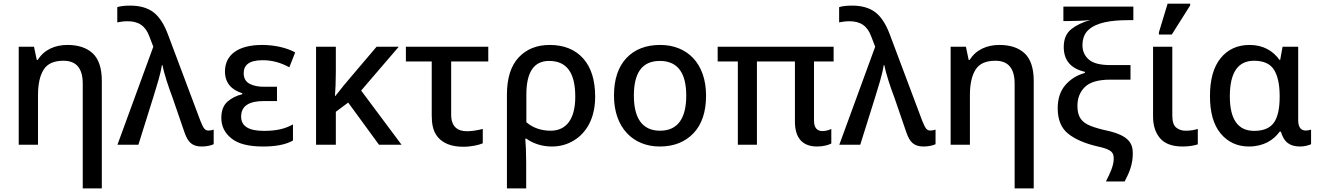

<svg xmlns="http://www.w3.org/2000/svg" viewBox="-20 -796 7256 1056"><path d="M540 240.2V-351.1C540 -420.4 523.4 -470.7 490.7 -502C457.5 -533.2 411.1 -548.8 351.1 -548.8C282.7 -548.8 222.7 -522.9 188 -466.8H182.1L167 -539.1H83V0H189V-272C189 -333 199.2 -380.4 220.2 -413.1C240.7 -445.8 276.9 -461.9 329.1 -461.9C399.9 -461.9 435.1 -419.9 435.1 -335.9V240.2Z M1090.3 9.8C1112.3 9.8 1140.1 4.9 1155.3 -2.9V-83C1147 -80.6 1138.2 -78.1 1126 -78.1C1116.7 -78.1 1109.4 -81.5 1104 -88.4C1098.1 -94.7 1090.8 -109.4 1082 -131.8L904.3 -605C882.8 -663.1 856 -704.1 824.2 -728.5C792 -752.9 749.5 -765.1 696.3 -765.1C667 -765.1 644 -762.7 625 -756.8V-672.9C638.7 -675.3 657.2 -679.2 681.2 -679.2C741.2 -679.2 779.8 -654.8 801.3 -596.2L823.2 -539.1L626 0H741.2L825.2 -268.1C842.3 -324.2 862.3 -384.8 870.1 -437H874C881.8 -392.1 909.2 -310.5 927.2 -264.2L995.1 -66.9C1014.2 -12.2 1038.1 9.8 1090.3 9.8Z M1426.3 9.8C1492.7 9.8 1548.3 1 1591.3 -22.9V-111.8C1545.9 -86.4 1498 -76.2 1431.2 -76.2C1351.1 -76.2 1306.2 -100.1 1306.2 -154.8C1306.2 -211.9 1347.7 -240.2 1431.2 -240.2H1503.4V-318.8H1431.2C1399.9 -318.8 1373.5 -324.2 1352.5 -335.4C1331.1 -346.7 1320.3 -366.2 1320.3 -394C1320.3 -437.5 1349.6 -464.8 1424.3 -464.8C1479 -464.8 1524.4 -451.2 1571.3 -425.8L1603.5 -507.8C1560.5 -531.7 1494.1 -548.8 1421.4 -548.8C1289.1 -548.8 1217.3 -494.1 1217.3 -402.8C1217.3 -340.3 1253.4 -301.3 1312.5 -283.2V-277.8C1280.3 -270 1252.9 -256.3 1231 -236.8C1208.5 -216.8 1197.3 -187 1197.3 -147C1197.3 -101.6 1215.8 -64.5 1252.9 -34.7C1289.6 -4.9 1347.7 9.8 1426.3 9.8Z M2051.3 -539.1 1872.1 -328.1C1857.9 -309.1 1840.3 -288.1 1824.2 -268.1H1822.3C1824.7 -298.8 1827.1 -349.6 1827.1 -398.9V-539.1H1718.3V0H1827.1V-181.2L1895 -231.9L2064.5 0H2188.5L1966.3 -297.9L2173.3 -539.1Z M2528.3 11.2C2571.3 11.2 2613.8 1.5 2635.3 -7.8V-86.9C2611.3 -80.6 2577.6 -74.2 2548.3 -74.2C2496.1 -74.2 2461.4 -99.6 2461.4 -166V-458H2665.5V-539.1H2212.4V-458H2354.5V-160.2C2354.5 -114.7 2362.3 -79.6 2378.4 -55.2C2410.2 -5.9 2465.8 11.2 2528.3 11.2Z M2874 240.2V99.1C2874 44.4 2871.6 -7.8 2869.1 -33.2H2875C2912.6 -6.3 2961.9 9.8 3015.1 9.8C3059.1 9.8 3099.1 -1 3135.3 -22.9C3207 -65.9 3253.4 -147.5 3253.4 -264.2C3253.4 -355.5 3231.4 -425.8 3187 -475.1C3142.6 -524.4 3081.1 -548.8 3003.4 -548.8C2932.6 -548.8 2875.5 -525.9 2832.5 -480C2789.6 -434.1 2768.1 -365.7 2768.1 -274.9V240.2ZM3008.3 -77.1C2959 -77.1 2910.2 -92.3 2875 -124V-275.9C2875 -399.4 2916.5 -460.9 3000 -460.9C3093.8 -460.9 3144 -400.4 3144 -264.2C3144 -139.6 3093.8 -77.1 3008.3 -77.1Z M3863.3 -270C3863.3 -449.2 3757.8 -548.8 3611.3 -548.8C3532.7 -548.8 3470.7 -524.9 3425.3 -476.6C3379.9 -428.2 3356.9 -359.4 3356.9 -270C3356.9 -92.3 3463.4 9.8 3608.4 9.8C3686 9.8 3748 -14.6 3794.4 -63.5C3840.3 -111.8 3863.3 -180.7 3863.3 -270ZM3466.3 -270C3466.3 -392.6 3509.3 -460.9 3609.4 -460.9C3709 -460.9 3754.4 -392.6 3754.4 -270C3754.4 -148.9 3710 -77.1 3610.4 -77.1C3510.3 -77.1 3466.3 -148.9 3466.3 -270Z M4474.1 9.8C4508.8 9.8 4538.6 1 4552.2 -6.8V-86.9C4540 -80.6 4521.5 -75.2 4503.4 -75.2C4476.6 -75.2 4457 -90.3 4457 -132.8V-458H4564.9V-539.1H3927.2V-458H4038.1V0H4143.1V-458H4352.1V-127C4352.1 -35.2 4395.5 9.8 4474.1 9.8Z M5060.5 9.8C5082.5 9.8 5110.4 4.9 5125.5 -2.9V-83C5117.2 -80.6 5108.4 -78.1 5096.2 -78.1C5086.9 -78.1 5079.6 -81.5 5074.2 -88.4C5068.4 -94.7 5061 -109.4 5052.2 -131.8L4874.5 -605C4853 -663.1 4826.2 -704.1 4794.4 -728.5C4762.2 -752.9 4719.7 -765.1 4666.5 -765.1C4637.2 -765.1 4614.3 -762.7 4595.2 -756.8V-672.9C4608.9 -675.3 4627.4 -679.2 4651.4 -679.2C4711.4 -679.2 4750 -654.8 4771.5 -596.2L4793.5 -539.1L4596.2 0H4711.4L4795.4 -268.1C4812.5 -324.2 4832.5 -384.8 4840.3 -437H4844.2C4852.1 -392.1 4879.4 -310.5 4897.5 -264.2L4965.3 -66.9C4984.4 -12.2 5008.3 9.8 5060.5 9.8Z M5665.5 240.2V-351.1C5665.5 -420.4 5648.9 -470.7 5616.2 -502C5583 -533.2 5536.6 -548.8 5476.6 -548.8C5408.2 -548.8 5348.1 -522.9 5313.5 -466.8H5307.6L5292.5 -539.1H5208.5V0H5314.5V-272C5314.5 -333 5324.7 -380.4 5345.7 -413.1C5366.2 -445.8 5402.3 -461.9 5454.6 -461.9C5525.4 -461.9 5560.5 -419.9 5560.5 -335.9V240.2Z M6165.5 202.1C6192.4 151.4 6210.4 106.9 6210.4 46.9C6210.4 -8.3 6187 -49.8 6074.7 -76.2C6035.2 -84.5 6003.4 -93.8 5978.5 -103.5C5929.2 -123 5905.8 -152.8 5905.8 -213.9C5905.8 -255.9 5919.4 -290.5 5946.8 -317.4C5974.1 -344.2 6020.5 -357.9 6086.4 -357.9H6197.8V-438H6088.4C6031.2 -438 5991.2 -448.2 5968.3 -468.8C5945.3 -488.8 5933.6 -515.1 5933.6 -546.9C5933.6 -583.5 5944.8 -612.3 5967.3 -632.3C6011.7 -672.4 6090.3 -685.1 6184.6 -685.1H6213.4V-759.8H5828.6V-680.2H5853.5C5871.6 -680.2 5892.6 -680.7 5916.5 -681.6C5940.4 -682.6 5960.4 -684.1 5976.6 -686C5934.1 -673.8 5898.9 -657.2 5871.6 -635.3C5844.2 -613.3 5830.6 -580.6 5830.6 -537.1C5830.6 -464.4 5869.1 -418.9 5946.8 -400.9V-395C5902.3 -382.3 5866.7 -359.9 5838.9 -327.6C5811 -294.9 5797.4 -252.4 5797.4 -200.2C5797.4 -138.2 5816.4 -91.3 5855 -60.5C5893.6 -29.8 5947.8 -6.3 6018.6 9.8C6097.2 26.4 6105.5 44.4 6105.5 78.1C6105.5 113.8 6085.4 157.7 6062.5 202.1Z M6424.8 -606 6525.9 -766.1V-775.9H6401.9L6354 -618.2V-606ZM6484.9 9.8C6519.5 9.8 6548.8 4.4 6567.9 -2V-86.9C6547.9 -80.6 6527.3 -77.1 6500.5 -77.1C6480 -77.1 6462.9 -83 6448.7 -94.7C6434.6 -106 6427.7 -128.4 6427.7 -161.1V-539.1H6321.8V-155.8C6321.8 -106 6334.5 -65.9 6360.4 -35.6C6386.2 -5.4 6427.7 9.8 6484.9 9.8Z M6849.1 9.8C6929.2 9.8 6984.9 -25.4 7018.1 -71.8H7024.9C7042.5 -10.7 7077.1 9.8 7131.8 9.8C7142.6 9.8 7153.8 8.3 7166 5.4C7178.2 2.4 7186.5 -0.5 7190.9 -2.9V-83C7185.5 -80.6 7171.4 -78.1 7161.1 -78.1C7138.2 -78.1 7120.1 -92.8 7120.1 -133.8V-539.1H7034.2L7021 -466.8H7017.1C6982.4 -515.1 6929.2 -548.8 6853 -548.8C6786.1 -548.8 6733.4 -524.9 6693.8 -476.6C6654.3 -428.2 6634.8 -358.4 6634.8 -267.1C6634.8 -177.7 6654.3 -108.9 6693.8 -61.5C6733.4 -14.2 6785.2 9.8 6849.1 9.8ZM6877.9 -76.2C6788.6 -76.2 6744.1 -139.6 6744.1 -266.1C6744.1 -393.6 6786.6 -461.9 6877 -461.9C6929.7 -461.9 6966.3 -445.3 6987.3 -412.1C7007.8 -378.4 7018.1 -330.6 7018.1 -268.1V-262.2C7018.1 -198.2 7007.3 -150.9 6986.3 -121.1C6964.8 -91.3 6928.7 -76.2 6877.9 -76.2Z"/></svg>

Font: Noto Reveo Sans
Style: Regular
Weight: 500
Designer: Monotype Design Team
Foundry: Monotype Imaging Inc.
Version: Version 2.007